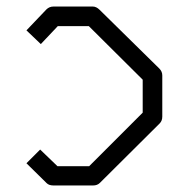

<svg xmlns="http://www.w3.org/2000/svg" viewBox="-20 -616 580 588"><path d="M61 -116 103 -158 156 -107H253L417 -271V-372L252 -536H157L105 -481L61 -523L122 -587Q131 -596 144 -596H264Q275 -596 285 -586L468 -406Q477 -397 477 -385V-259Q477 -246 469 -238L286 -56Q278 -48 265 -48H144Q130 -48 123 -55Z"/></svg>

Font: ibm3270
Style: Regular
Weight: 400
Monospace: yes
Version: Version 2.0.3